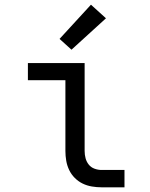

<svg xmlns="http://www.w3.org/2000/svg" viewBox="-20 -799 640 819"><path d="M413 0Q393 0 372 -3.5Q351 -7 332.5 -16Q314 -25 299 -40Q284 -55 275 -74Q266 -93 262.5 -113.5Q259 -134 259 -155V-457H99V-530H341V-155Q341 -139 345 -124Q349 -109 358.5 -97Q368 -85 383 -79.5Q398 -74 413 -74H511V0ZM285 -587 234 -633 368 -779 432 -721Z"/></svg>

Font: Iosevka Slab Extended
Style: Regular
Weight: 400
Width: 7
Monospace: yes
Designer: Belleve Invis
Foundry: Belleve Invis
Version: Version 11.1.1; ttfautohint (v1.8.3)